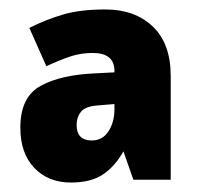

<svg xmlns="http://www.w3.org/2000/svg" viewBox="-20 -742 419 406"><path d="M203 -722Q265 -722 303 -686Q341 -650 341 -581V-362H262L241 -422Q223 -390 197.5 -373Q172 -356 130 -356Q82 -356 52.5 -387Q23 -418 23 -472Q23 -537 66 -560.5Q109 -584 183 -587L222 -589V-592Q222 -630 176 -630Q151 -630 128.5 -622.5Q106 -615 78 -602L42 -683Q78 -701 114 -711.5Q150 -722 203 -722ZM186 -519Q160 -517 151 -505.5Q142 -494 142 -478Q142 -445 174 -445Q197 -445 209.5 -464.5Q222 -484 222 -511V-522Z"/></svg>

Font: Noto Sans Myanmar UI SemiCondensed Black
Style: Regular
Weight: 900
Width: 4
Designer: Monotype Design Team
Foundry: Monotype Imaging Inc.
Version: Version 2.103; ttfautohint (v1.8.4.7-5d5b)